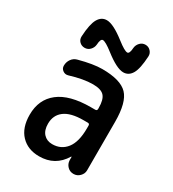

<svg xmlns="http://www.w3.org/2000/svg" viewBox="-185 -856 870 967"><g transform="rotate(30 250.0 -372.5)"><path d="M297.9 -259.8Q224.6 -259.8 188.5 -232.4Q152.3 -205.1 152.3 -155.3Q152.3 -117.2 171.4 -96.7Q190.4 -76.2 221.7 -76.2Q273.4 -76.2 303.7 -115.2Q334 -154.3 334 -232.4V-249Q334 -259.8 323.2 -259.8ZM195.3 9.8Q128.9 9.8 89.4 -31.7Q49.8 -73.2 49.8 -148.4Q49.8 -237.3 112.3 -286.1Q174.8 -335 297.9 -335H323.2Q334 -335 334 -345.7V-351.6Q334 -400.4 315.4 -420.4Q296.9 -440.4 250 -440.4Q195.3 -440.4 119.1 -417Q102.5 -412.1 88.9 -421.9Q75.2 -431.6 75.2 -448.2Q75.2 -469.7 87.4 -486.8Q99.6 -503.9 120.1 -508.8Q200.2 -530.3 252 -530.3Q358.4 -530.3 399.4 -487.8Q440.4 -445.3 440.4 -332V-49.8Q440.4 -30.3 425.3 -15.1Q410.2 0 389.6 0Q368.2 0 354 -14.6Q339.8 -29.3 338.9 -49.8V-69.3Q338.9 -70.3 337.9 -70.3Q335.9 -70.3 335.9 -69.3Q288.1 9.8 195.3 9.8ZM420.9 -701.2Q417 -627.9 399.4 -598.1Q381.8 -568.4 350.6 -568.4Q312.5 -568.4 241.2 -624Q197.3 -658.2 181.6 -658.2Q168 -658.2 166 -622.1Q164.1 -604.5 151.4 -591.3Q138.7 -578.1 120.6 -578.1Q102.5 -578.1 90.3 -590.3Q78.1 -602.5 79.1 -621.1Q83 -694.3 100.6 -724.6Q118.2 -754.9 149.4 -754.9Q187.5 -754.9 258.8 -699.2Q302.7 -665 318.4 -665Q332 -665 334 -701.2Q335.9 -718.8 348.6 -731.9Q361.3 -745.1 379.4 -745.1Q397.5 -745.1 409.7 -731.9Q421.9 -718.8 420.9 -701.2Z"/></g></svg>

Font: Rounded-X Mgen+ 2m medium
Style: Regular
Weight: 500
Designer: [Source Han Sans]
Ryoko NISHIZUKA  (kana & ideographs); Paul D. Hunt (Latin, Greek & Cyrillic); Wenlong ZHANG  (bopomofo
Version: Version 1.059.20150602